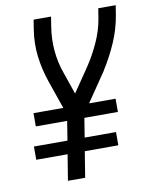

<svg xmlns="http://www.w3.org/2000/svg" viewBox="-83 -796 667 857"><g transform="rotate(-10 250.5 -367.5)"><path d="M155 0 174 -117H32V-177H184L198 -264H56V-324H191L146 -454Q127 -509 119.5 -569Q112 -629 122 -691L129 -735H208L201 -691Q192 -635 197 -580.5Q202 -526 220 -477L254 -378L327 -485Q359 -533 382.5 -585Q406 -637 415 -691L422 -735H501L494 -691Q484 -630 458.5 -571Q433 -512 398 -457V-456Q396 -454 394.5 -451Q393 -448 391 -446L308 -324H428V-264H276L262 -177H404V-117H252L233 0Z"/></g></svg>

Font: Iosevka Term Curly
Style: Italic
Weight: 400
Italic angle: -9°
Designer: Belleve Invis
Foundry: Belleve Invis
Version: Version 32.3.0